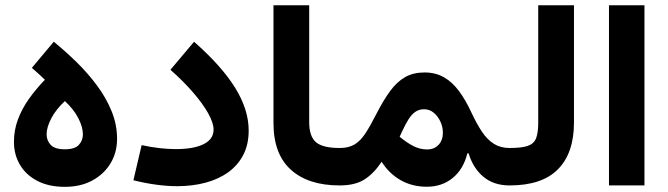

<svg xmlns="http://www.w3.org/2000/svg" viewBox="-20 -705 2539 730"><path d="M226.7 -137.4Q188.3 -137.4 172.7 -154.2Q157.2 -171.1 157.2 -194.1Q157.2 -220.9 175 -255.1Q192.9 -289.2 226.7 -320.7Q260.9 -289.1 278 -255.2Q295.2 -221.4 295.2 -194.1Q295.2 -171.1 279.8 -154.2Q264.5 -137.4 226.7 -137.4ZM226.7 5.4Q285.9 5.4 330.5 -18.5Q375 -42.4 400.1 -83.7Q425.1 -125 425.1 -177.1Q425.1 -231.6 404.1 -282.9Q383.1 -334.1 348.1 -380.9Q313.2 -427.7 270.6 -469.3Q227.9 -510.8 184.5 -546.4L101.1 -447Q113.9 -436.2 126.6 -424.5Q139.2 -412.9 150.7 -401.8Q117.4 -367.4 90.6 -329.9Q63.8 -292.3 48.4 -251.4Q33 -210.5 33 -165.4Q33 -117.6 55.7 -78.8Q78.4 -40 121.9 -17.3Q165.3 5.4 226.7 5.4Z M925.5 -208.7Q925.5 -288.1 874.1 -371.1Q822.7 -454.1 717.8 -546.3L628 -439.7Q676.8 -396.7 713.8 -353.9Q750.8 -311.2 771.4 -274.5Q792 -237.7 792 -212.3Q792 -175.7 754.1 -156.9Q716.3 -138.1 648.9 -138.1Q619.7 -138.1 587.5 -141.7Q555.3 -145.3 518.5 -153.2L487.2 -19.6Q531.3 -8.6 573.3 -2.9Q615.3 2.9 653.1 2.9Q712.4 2.9 762.2 -10.6Q812 -24 848.6 -50.7Q885.2 -77.4 905.4 -116.9Q925.5 -156.3 925.5 -208.7Z M1019.8 -684.9V-237.3Q1019.8 -119.2 1086 -59.6Q1152.1 0 1271.2 0H1271.7V-142.3H1271.2Q1207.3 -142.3 1181.4 -164.3Q1155.6 -186.4 1155.6 -240.3V-684.9Z M1499.5 -185.1 1509.9 -207.6Q1521.2 -231.8 1532.5 -250.2Q1543.8 -268.7 1558.2 -279.1Q1572.6 -289.6 1592.6 -289.6Q1613.4 -289.6 1629.4 -276.1Q1645.4 -262.7 1654.6 -242.3Q1663.9 -221.9 1663.9 -200.4Q1663.9 -172.1 1647.5 -154.4Q1631.1 -136.8 1603.6 -136.8Q1577.6 -136.8 1552.5 -149.2Q1527.5 -161.7 1499.5 -185.1ZM1271.5 -142.3Q1260.4 -142.3 1255.9 -125.5Q1251.3 -108.8 1251.3 -71.5Q1251.3 -33.5 1255.9 -16.8Q1260.4 0 1271.5 0Q1329.9 0 1365.3 -22.4Q1400.7 -44.7 1431.1 -89.8Q1459 -45.5 1502.9 -20.2Q1546.8 5 1603.2 5Q1660.1 5 1701 -28.2Q1741.9 -61.5 1756.8 -121.5L1761.7 -121.9Q1778.4 -66.3 1817.6 -33.2Q1856.8 0 1917.6 0H1918.1V-142.3H1917.6Q1883.5 -142.3 1858.3 -157.9Q1833.1 -173.5 1813 -203.4Q1792.9 -233.4 1773.1 -275.5Q1751.1 -323.5 1725.7 -358Q1700.3 -392.5 1668.3 -411Q1636.2 -429.5 1594.3 -429.5Q1551.6 -429.5 1520.4 -411.9Q1489.3 -394.2 1463.4 -359Q1437.6 -323.8 1410.8 -271.4Q1388.5 -227.5 1369.8 -198.7Q1351.1 -169.8 1328.6 -156.1Q1306.2 -142.3 1271.5 -142.3Z M1918 -142.3Q1908.6 -142.3 1903 -127.9Q1897.4 -113.5 1897.4 -71.5Q1897.4 -29.5 1903 -14.7Q1908.6 0 1918 0Q2040.9 0 2101.6 -61.6Q2162.3 -123.1 2162.3 -239.2V-684.9H2026.4V-239.2Q2026.4 -201.1 2018.5 -180Q2010.6 -159 1987.4 -150.6Q1964.2 -142.3 1918 -142.3Z M2430.3 0V-684.9H2295.4V0Z"/></svg>

Font: Estedad-FD VF
Style: Regular
Weight: 100
Designer: Amin Abedi
Version: Version 7.3